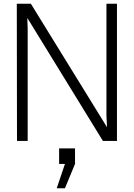

<svg xmlns="http://www.w3.org/2000/svg" viewBox="-20 -753 715 1026"><path d="M69.8 -732.9H145L551.8 -73.2L548.8 -134.8V-732.9H605V0H529.8L126 -657.2L127.9 -599.1V0H70.8ZM283.2 252.9 327.1 123H295.9V40H380.9V123L327.1 252.9Z"/></svg>

Font: Kreadon Light
Style: Regular
Weight: 300
Designer: kohakuno
Foundry: StudioGnu
Version: Version 1.000;Glyphs 3.1.2 (3151)